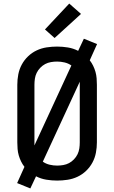

<svg xmlns="http://www.w3.org/2000/svg" viewBox="-20 -1004 640 1076"><path d="M150 52 76 22 117 -69Q106 -83 98 -99.5Q90 -116 85 -133.5Q80 -151 78.5 -169.5Q77 -188 77 -206V-529Q77 -558 82.5 -587Q88 -616 102 -642Q116 -668 137.5 -688.5Q159 -709 185.5 -721.5Q212 -734 241.5 -738.5Q271 -743 300 -743Q330 -743 360.5 -738Q391 -733 418 -719L450 -787L524 -757L483 -666Q494 -652 502 -635.5Q510 -619 515 -601.5Q520 -584 521.5 -565.5Q523 -547 523 -529V-206Q523 -177 517.5 -148Q512 -119 498 -93Q484 -67 462.5 -46.5Q441 -26 414.5 -13.5Q388 -1 358.5 3.5Q329 8 300 8Q270 8 239.5 3Q209 -2 182 -16ZM173 -189 380 -637Q363 -649 342 -654Q321 -659 300 -659Q283 -659 265.5 -656Q248 -653 233 -645Q218 -637 205.5 -624Q193 -611 185.5 -595.5Q178 -580 175.5 -563Q173 -546 173 -529ZM300 -76Q317 -76 334.5 -79Q352 -82 367 -90Q382 -98 394.5 -111Q407 -124 414.5 -139.5Q422 -155 424.5 -172Q427 -189 427 -206V-546L220 -98Q237 -86 258 -81Q279 -76 300 -76ZM286 -791 232 -839 368 -984 434 -926Z"/></svg>

Font: Iosevka Medium Extended
Style: Regular
Weight: 500
Width: 7
Monospace: yes
Designer: Belleve Invis
Foundry: Belleve Invis
Version: Version 32.5.0; ttfautohint (v1.8.4)